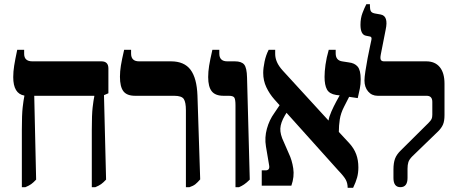

<svg xmlns="http://www.w3.org/2000/svg" viewBox="-20 -884 2163 914"><path d="M84 7V-266Q84 -339 88 -373.5Q92 -408 96 -427V-429Q43 -438 43 -517Q43 -543 47.5 -571.5Q52 -600 62 -647H95V-628Q95 -592 134 -592H463Q496 -592 496 -558V-440L475 -431L485 -29Q472 -15 461.5 -7.5Q451 0 434 7H417V-266Q417 -339 421 -373Q425 -407 429 -426V-428H143L152 -29Q139 -15 128.5 -7.5Q118 0 101 7Z M865 7V-359Q865 -397 855 -412.5Q845 -428 809 -428H623Q584 -428 567.5 -449.5Q551 -471 551 -519Q551 -544 555.5 -572Q560 -600 571 -647H604V-629Q604 -592 642 -592H794Q857 -592 887 -552Q917 -512 920 -429L933 -30Q920 -15 910 -7Q900 1 882 7Z M1101 7V-383Q1101 -409 1096 -418.5Q1091 -428 1069 -428H1044Q1005 -428 988 -449.5Q971 -471 971 -517Q971 -543 975.5 -571Q980 -599 991 -647H1024V-629Q1024 -592 1062 -592H1098Q1130 -592 1142.5 -576.5Q1155 -561 1156 -515L1169 -29Q1154 -14 1142 -6Q1130 2 1118 7Z M1226 0V-73H1244Q1266 -73 1261 -98L1246 -187Q1239 -229 1250.5 -271Q1262 -313 1286 -346L1311 -383L1286 -411Q1263 -437 1248 -468.5Q1233 -500 1233 -537Q1233 -560 1239.5 -591Q1246 -622 1259 -647H1290V-627Q1290 -608 1298.5 -588.5Q1307 -569 1326 -548L1544 -310Q1546 -327 1557.5 -353Q1569 -379 1581 -401L1597 -430L1580 -432Q1548 -437 1536.5 -458Q1525 -479 1525 -518Q1525 -543 1529.5 -576Q1534 -609 1545 -647H1578V-630Q1578 -597 1608 -592L1640 -587Q1668 -584 1682.5 -567Q1697 -550 1697 -507Q1697 -482 1693 -462.5Q1689 -443 1683 -417L1642 -423L1618 -376Q1602 -345 1597.5 -315.5Q1593 -286 1593 -256L1643 -202Q1665 -178 1675.5 -150Q1686 -122 1686 -87Q1686 -61 1680 -39Q1674 -17 1661 10H1635Q1635 -11 1626.5 -27.5Q1618 -44 1590 -73L1344 -347L1336 -334Q1316 -300 1314.5 -272.5Q1313 -245 1331 -208L1355 -153Q1370 -122 1376 -82.5Q1382 -43 1367 0Z M1886 7Q1853 7 1853 -37V-77Q1853 -108 1860.5 -128.5Q1868 -149 1889 -169L2020 -299Q2031 -310 2034.5 -317.5Q2038 -325 2038 -338V-399Q2038 -428 2011 -428H1778Q1750 -428 1732.5 -448.5Q1715 -469 1715 -501Q1715 -516 1719.5 -545.5Q1724 -575 1730 -607Q1736 -639 1741.5 -663.5Q1747 -688 1748 -694Q1751 -708 1742 -710L1722 -714Q1696 -719 1696 -766Q1696 -797 1705.5 -822Q1715 -847 1724 -864H1741V-855Q1741 -840 1745 -831.5Q1749 -823 1764 -820L1792 -815Q1830 -808 1816 -743L1793 -626Q1789 -606 1793 -599Q1797 -592 1808 -592H2009Q2051 -592 2073.5 -564.5Q2096 -537 2096 -486V-336Q2096 -308 2089 -291.5Q2082 -275 2066 -259L1943 -140Q1928 -125 1924 -112Q1920 -99 1920 -81V-37Q1920 7 1886 7Z"/></svg>

Font: Noto Serif Hebrew Condensed ExtraBold
Style: Regular
Weight: 800
Width: 3
Designer: Monotype Design Team
Foundry: Monotype Imaging Inc.
Version: Version 2.004; ttfautohint (v1.8.4.7-5d5b)